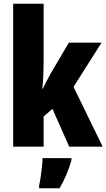

<svg xmlns="http://www.w3.org/2000/svg" viewBox="-20 -780 566 1021"><path d="M212 -458Q212 -420 210.5 -382.5Q209 -345 205 -309H208Q219 -332 230 -353Q241 -374 250 -390L346 -553H520L371 -318L526 0H348L259 -201L212 -161V0H50V-760H212ZM360 72Q337 152 297 221H188V207Q192 190 196 163Q200 136 203 108.5Q206 81 206 61H360Z"/></svg>

Font: Noto Sans Lao UI ExtCond Blk
Style: Regular
Weight: 900
Width: 2
Designer: Monotype Design Team
Foundry: Monotype Imaging Inc.
Version: Version 2.000; ttfautohint (v1.8.4.7-5d5b)